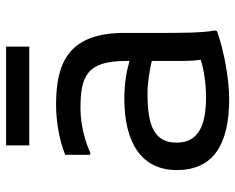

<svg xmlns="http://www.w3.org/2000/svg" viewBox="-91 -669 772 630"><g transform="rotate(-90 295.0 -354.0)"><path d="M457 -720H133V-644H457ZM502 -200V-332C502 -520 398 -556 266 -556C214 -556 150 -546 102 -526V-444H110C142 -460 202 -476 254 -476C358 -476 410 -456 410 -328V-315C379 -324 339 -332 286 -332C142 -332 52 -276 52 -160C52 -44 130 12 286 12C346 12 442 -4 508 -28L510 -36C502 -72 502 -160 502 -200ZM142 -160C142 -232 194 -256 302 -256C335 -256 376 -250 410 -242V-148C410 -123 411 -100 414 -81C376 -70 334 -64 290 -64C194 -64 142 -92 142 -160Z"/></g></svg>

Font: Kufam Arabic Latin Roman Normal
Style: Regular
Weight: 400
Designer: Wael Morcos & Artur Schmal
Version: Version 1.200;PS 001.200;hotconv 1.0.88;makeotf.lib2.5.64775